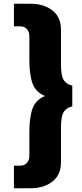

<svg xmlns="http://www.w3.org/2000/svg" viewBox="-20 -800 438 1020"><path d="M136 30V-90Q136 -126 138 -149.5Q140 -173 147 -204.5Q154 -236 172.5 -257.5Q191 -279 219 -290Q191 -301 172.5 -322.5Q154 -344 147 -375.5Q140 -407 138 -430.5Q136 -454 136 -490V-610Q136 -630 123 -645Q110 -660 88 -660H54V-780H144Q212 -780 258 -745Q304 -710 304 -640V-455Q304 -400 317.5 -376.5Q331 -353 364 -345V-235Q331 -227 317.5 -203.5Q304 -180 304 -125V60Q304 130 258 165Q212 200 144 200H54V80H88Q110 80 123 65Q136 50 136 30Z"/></svg>

Font: renner_700bold
Style: Bold
Weight: 700
Version: Version 003.000 ; ttfautohint (v0.97) -l 8 -r 50 -G 200 -x 1